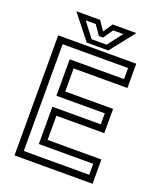

<svg xmlns="http://www.w3.org/2000/svg" viewBox="-155 -955 880 1052"><g transform="rotate(20 285.0 -429.0)"><path d="M57.5 0V-700H512.5V-558.5H199V-424H478V-282.5H199V-141.5H512.5V0ZM97 -40H478.5V-104H161.5V-321.5H443.5V-385.5H161.5V-598H478.5V-662.5H97ZM218 -716 106 -858H244.5L281 -804L317.5 -858H456L344 -716ZM237 -742.5H324L390.5 -828.5H331.5L292.5 -772.5H268.5L229.5 -828.5H171Z"/></g></svg>

Font: Tourney
Style: Regular
Weight: 400
Designer: Tyler Finck
Foundry: Etcetera Type Co
Version: Version 1.015